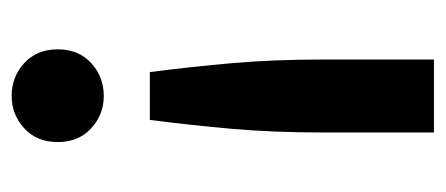

<svg xmlns="http://www.w3.org/2000/svg" viewBox="-232 -500 746 321"><g transform="rotate(90 140.5 -340.0)"><path d="M101 -218Q92 -288 86 -356.5Q80 -425 80 -508V-693H202V-508Q202 -425 196 -356.5Q190 -288 181 -218ZM141 13Q109 13 86 -8Q63 -29 63 -64Q63 -99 86 -120Q109 -141 141 -141Q172 -141 195 -120Q218 -99 218 -64Q218 -29 195 -8Q172 13 141 13Z"/></g></svg>

Font: Ubuntu Sans SemiBold
Style: Regular
Weight: 600
Designer: Dalton Maag Ltd
Foundry: Dalton Maag Ltd
Version: Version 1.006; ttfautohint (v1.8.4.7-5d5b)